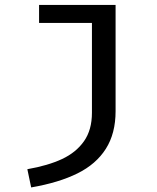

<svg xmlns="http://www.w3.org/2000/svg" viewBox="-20 -561 655 799"><path d="M461 -98.5Q461 -5.6 420.5 58.2Q380 122.1 302.6 160.5Q225.1 199 109.7 219L93.8 143.1Q179.5 128.2 238.2 100.8Q296.9 73.3 329.7 26.4Q362.6 -20.5 362.6 -91.8V-465.6H142.6V-540.5H461Z"/></svg>

Font: Fira Code Fixed Retina
Style: Regular
Weight: 450
Monospace: yes
Designer: Carrois Corporate, Edenspiekermann AG, Nikita Prokopov
Foundry: Carrois Corporate, Edenspiekermann AG, Nikita Prokopov
Version: Version 5.002